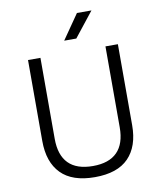

<svg xmlns="http://www.w3.org/2000/svg" viewBox="-105 -1072 984 1172"><g transform="rotate(-10 387.5 -486.0)"><path d="M109 0ZM109 -256V-758H186V-256Q186 -155 236.5 -103.5Q287 -52 388 -52Q488 -52 538.5 -103.5Q589 -155 589 -256V-758H666V-256Q666 -125 597 -54Q528 17 388 17Q248 17 178.5 -54Q109 -125 109 -256ZM453 -989H543L422 -836H347Z"/></g></svg>

Font: Biryani Light
Style: Regular
Weight: 300
Designer: Dan Reynolds and Mathieu Réguer
Foundry: Dan Reynolds and Mathieu Réguer
Version: Version 1.004; ttfautohint (v1.1) -l 5 -r 5 -G 72 -x 0 -D la